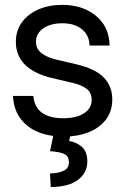

<svg xmlns="http://www.w3.org/2000/svg" viewBox="-20 -543 505 774"><path d="M421.9 -359.4H340.8Q340.3 -400.4 310.8 -424.8Q281.2 -449.2 231.4 -449.2Q184.1 -449.2 154.5 -428.7Q125 -408.2 125 -375Q125 -345.7 147.5 -328.6Q169.9 -311.5 207 -302.7L290 -283.2Q364.3 -265.6 398.4 -230.5Q432.6 -195.3 432.6 -142.6Q432.6 -94.7 407 -61Q381.3 -27.3 336.9 -9.8Q292.5 7.8 236.3 7.8Q181.2 7.8 136.2 -9.8Q91.3 -27.3 63.5 -63.7Q35.6 -100.1 32.2 -156.2H114.3Q118.7 -110.4 149.4 -88.4Q180.2 -66.4 234.4 -66.4Q288.1 -66.4 318.8 -86.4Q349.6 -106.4 349.6 -140.6Q349.6 -169.9 328.4 -185.5Q307.1 -201.2 272.5 -209L189.5 -228.5Q117.7 -245.6 80.8 -282.2Q43.9 -318.8 43.9 -375Q43.9 -418.9 67.9 -452.4Q91.8 -485.8 134 -504.6Q176.3 -523.4 231.4 -523.4Q312 -523.4 366 -480Q419.9 -436.5 421.9 -359.4ZM196.3 -2.9H264.6L258.8 25.4Q286.1 29.3 309.1 48.1Q332 66.9 332 108.4Q332 153.3 294.7 181.9Q257.3 210.4 184.6 210.9L181.6 156.2Q214.8 155.8 236.3 145.5Q257.8 135.3 257.8 111.3Q257.8 86.9 240 78.1Q222.2 69.3 181.6 66.4Z"/></svg>

Font: Inter Display V
Style: Regular
Weight: 400
Designer: Rasmus Andersson
Foundry: rsms
Version: Version 3.015;git-src